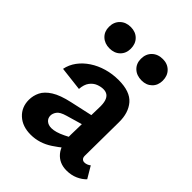

<svg xmlns="http://www.w3.org/2000/svg" viewBox="-187 -731 837 837"><g transform="rotate(45 231.0 -312.5)"><path d="M370 8Q325 8 298.5 -23.5Q272 -55 273 -116L277 -286Q278 -312 273 -327.5Q268 -343 258 -350Q248 -357 233 -357Q218 -357 201 -350.5Q184 -344 171.5 -327.5Q159 -311 157 -282L46 -295Q52 -325 70.5 -350Q89 -375 117 -393.5Q145 -412 179.5 -422Q214 -432 252 -432Q323 -432 353.5 -396.5Q384 -361 383 -302L381 -94Q381 -83 386.5 -77.5Q392 -72 400 -72Q408 -72 415.5 -75Q423 -78 429 -83L461 -29Q446 -13 422.5 -2.5Q399 8 370 8ZM149 8Q98 8 67 -20.5Q36 -49 36 -94Q36 -120 47.5 -143.5Q59 -167 89 -186Q119 -205 174 -217L337 -253L342 -202L201 -161Q170 -152 160.5 -138.5Q151 -125 151 -112Q151 -96 162.5 -86Q174 -76 193 -76Q218 -76 255 -94Q292 -112 338 -136L340 -97Q296 -54 249 -23Q202 8 149 8ZM126 -501Q96 -501 77 -519Q58 -537 58 -566Q58 -596 77 -614.5Q96 -633 126 -633Q156 -633 174.5 -614.5Q193 -596 193 -566Q193 -537 174.5 -519Q156 -501 126 -501ZM324 -501Q293 -501 274 -519Q255 -537 255 -566Q255 -596 274 -614.5Q293 -633 324 -633Q353 -633 371.5 -614.5Q390 -596 390 -566Q390 -537 371.5 -519Q353 -501 324 -501Z"/></g></svg>

Font: Ysabeau Office
Style: Bold
Weight: 700
Designer: Christian Thalmann (Catharsis Fonts)
Version: Version 2.001;gftools[0.9.30]; featfreeze: tnum,lnum,ss02